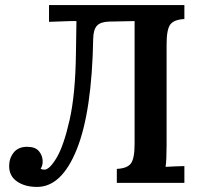

<svg xmlns="http://www.w3.org/2000/svg" viewBox="-20 -720 798 756"><path d="M126 16Q78 16 47 -5.5Q16 -27 16 -66Q16 -97 34 -119.5Q52 -142 87 -142Q119 -142 133.5 -124.5Q148 -107 148 -84Q148 -67 140 -56Q145 -52 155 -52Q175 -52 203 -99Q231 -146 254 -247.5Q277 -349 279 -510L281 -637H258L173 -634V-700H706V-645Q665 -643 650.5 -623.5Q636 -604 636 -546V-149Q636 -122 635 -98.5Q634 -75 632 -63Q649 -64 671 -65Q693 -66 706 -66V0H440V-55Q481 -57 495.5 -76.5Q510 -96 510 -154V-637L410 -635Q376 -634 362 -619Q348 -604 347 -569Q342 -281 282.5 -132.5Q223 16 126 16Z"/></svg>

Font: Lora SemiBold
Style: Regular
Weight: 600
Designer: Olga Karpushina, Alexei Vanyashin (Cyrillic)
Foundry: Cyreal
Version: Version 3.011; ttfautohint (v1.8.4.7-5d5b)